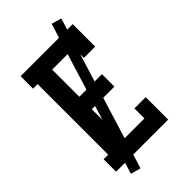

<svg xmlns="http://www.w3.org/2000/svg" viewBox="-273 -891 1045 1045"><g transform="rotate(-45 250.0 -368.0)"><path d="M36 0V-96H71V-639H36V-735H437V-562H350V-639H183V-430H357V-334H183V-96H350V-173H437V0ZM143 81 85 65 357 -817 415 -801Z"/></g></svg>

Font: Iosevka Curly Slab
Style: Bold
Weight: 700
Monospace: yes
Designer: Belleve Invis
Foundry: Belleve Invis
Version: Version 22.1.2; ttfautohint (v1.8.4)